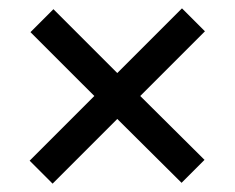

<svg xmlns="http://www.w3.org/2000/svg" viewBox="-20 -567 563 460"><path d="M51 -182 206 -337 53 -490 108 -545 261 -392 416 -547 471 -492 316 -337 470 -184 415 -129 261 -282 106 -127Z"/></svg>

Font: Mozilla Text BETA Medium
Style: Regular
Weight: 500
Designer: Studio DRAMA
Foundry: Studio DRAMA
Version: Version 0.100